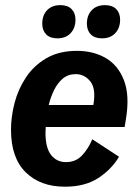

<svg xmlns="http://www.w3.org/2000/svg" viewBox="-20 -709 532 742"><path d="M230.8 12.5Q135.8 12.5 79.2 -43.3Q22.5 -99.2 22.5 -207.5Q22.5 -257.5 36.2 -310.8Q50 -364.2 80.4 -410Q110.8 -455.8 159.6 -484.2Q208.3 -512.5 277.5 -512.5Q340.8 -512.5 388.8 -484.6Q436.7 -456.7 459.2 -398.3Q481.7 -340 466.7 -249.2L461.7 -218.3H156.7Q155.8 -206.7 155.8 -195.8Q155.8 -137.5 177.5 -110Q199.2 -82.5 235 -82.5Q273.3 -82.5 297.5 -108.8Q321.7 -135 336.7 -170.8L440 -103.3Q410.8 -54.2 359.6 -20.8Q308.3 12.5 230.8 12.5ZM272.5 -422.5Q243.3 -422.5 222.9 -405.4Q202.5 -388.3 189.2 -361.2Q175.8 -334.2 168.3 -303.3H340.8Q351.7 -365.8 329.2 -394.2Q306.7 -422.5 272.5 -422.5ZM201.7 -560.8Q173.3 -560.8 158.3 -576.2Q143.3 -591.7 143.3 -617.5Q143.3 -650 162.1 -669.6Q180.8 -689.2 213.3 -689.2Q241.7 -689.2 256.7 -673.8Q271.7 -658.3 271.7 -633.3Q271.7 -600.8 252.9 -580.8Q234.2 -560.8 201.7 -560.8ZM374.2 -560.8Q345.8 -560.8 330.8 -576.2Q315.8 -591.7 315.8 -617.5Q315.8 -650 334.6 -669.6Q353.3 -689.2 385.8 -689.2Q414.2 -689.2 429.2 -673.8Q444.2 -658.3 444.2 -633.3Q444.2 -600.8 425.4 -580.8Q406.7 -560.8 374.2 -560.8Z"/></svg>

Font: Familjen Grotesk
Style: Bold Italic
Weight: 700
Italic angle: -9.46201°
Designer: Anders Wikstroem, Jonas Baeckman, Matilda Gysing, Kristian Moeller
Foundry: Familjen STHLM AB
Version: Version 2.002; ttfautohint (v1.8.4.7-5d5b)